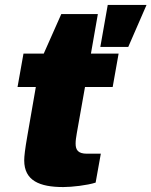

<svg xmlns="http://www.w3.org/2000/svg" viewBox="-20 -745 613 777"><path d="M386 -555H499L573 -725H416ZM236 12C271 12 333 5 367 -6L388 -123H332C296 -123 286 -138 286 -164C286 -176 288 -190 291 -207L324 -393H436L460 -528H348L376 -688H228L157 -528H75L51 -393H125L91 -197C81 -140 78 -112 78 -96C78 -14 140 12 236 12Z"/></svg>

Font: Archivo Black
Style: Italic
Weight: 900
Italic angle: -10°
Designer: Hector Gatti
Foundry: Omnibus-Type
Version: Version 2.001